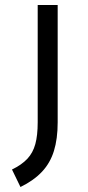

<svg xmlns="http://www.w3.org/2000/svg" viewBox="-20 -490 351 769"><path d="M62 259 28 189Q67 170 89.5 146Q112 122 121.5 87Q131 52 131 0V-470H211V0Q211 66 196 114.5Q181 163 148 198Q115 233 62 259Z"/></svg>

Font: Changa
Style: Regular
Weight: 400
Designer: Eduardo Rodriguez Tunni
Foundry: Eduardo Rodriguez Tunni
Version: Version 3.003